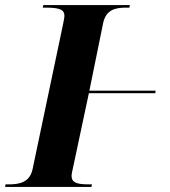

<svg xmlns="http://www.w3.org/2000/svg" viewBox="-44 -734 668 754"><path d="M-24 0H315L317 -10H304C255 -10 237 -18 237 -44C237 -49 239 -60 242 -72L305 -368H566L567 -378H307L361 -643C372 -696 409 -704 451 -704H464L466 -714H126L124 -704H137C195 -704 209 -694 209 -671C209 -667 207 -654 203 -636L84 -70C73 -18 33 -10 -9 -10H-22Z"/></svg>

Font: Noto Serif Display
Style: Bold Italic
Weight: 700
Italic angle: -12°
Designer: Monotype Design Team
Foundry: Monotype Imaging Inc.
Version: Version 2.009